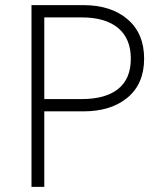

<svg xmlns="http://www.w3.org/2000/svg" viewBox="-20 -730 640 750"><path d="M103 0V-710H305Q414 -710 478.5 -654.5Q543 -599 543 -501Q543 -403 478.5 -349Q414 -295 305 -295H153V0ZM153 -343H299Q392 -343 441.5 -382.5Q491 -422 491 -501Q491 -579 441.5 -620.5Q392 -662 299 -662H153Z"/></svg>

Font: Geist Mono ExtraLight
Style: Regular
Weight: 200
Monospace: yes
Designer: Basement.studio, Andrés Briganti, Mateo Zaragoza
Foundry: Basement.studio, Vercel, Andrés Briganti, Guido Ferreyra, Mateo Zaragoza
Version: Version 1.500; ttfautohint (v1.8.4.7-5d5b)